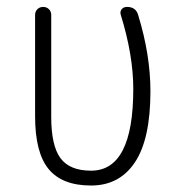

<svg xmlns="http://www.w3.org/2000/svg" viewBox="-20 -540 540 569"><path d="M250 9.8Q164.1 9.8 124 -39.1Q84 -87.9 84 -195.3V-496.1Q84 -505.9 90.8 -512.7Q97.7 -519.5 107.9 -519.5Q118.2 -519.5 125 -512.7Q131.8 -505.9 131.8 -496.1V-193.4Q131.8 -108.4 159.2 -71.3Q186.5 -34.2 250 -34.2Q375 -34.2 375 -276.4Q375 -376 337.9 -496.1Q335 -504.9 340.3 -512.2Q345.7 -519.5 356.4 -519.5Q382.8 -519.5 389.6 -495.1Q425.8 -377 425.8 -269.5Q425.8 -127.9 379.9 -59.1Q334 9.8 250 9.8Z"/></svg>

Font: Rounded-X Mgen+ 1m light
Style: Regular
Weight: 200
Designer: [Source Han Sans]
Ryoko NISHIZUKA  (kana & ideographs); Paul D. Hunt (Latin, Greek & Cyrillic); Wenlong ZHANG  (bopomofo
Version: Version 1.059.20150602